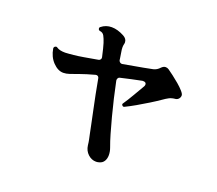

<svg xmlns="http://www.w3.org/2000/svg" viewBox="-125 -899 1251 1107"><g transform="rotate(20 500.0 -345.0)"><path d="M581 32Q571 35 562 35Q534 35 512 14.5Q490 -6 486 -38Q484 -57 481 -71Q478 -85 474 -104Q470 -123 463 -157.5Q456 -192 446.5 -236.5Q437 -281 427.5 -328.5Q418 -376 410 -421Q409 -429 403 -433Q397 -437 389 -435Q334 -420 301 -408Q268 -396 247.5 -389Q227 -382 209 -382Q176 -382 145.5 -413.5Q115 -445 107 -494V-496Q107 -504 114.5 -508Q122 -512 128 -507Q145 -495 180 -495Q191 -495 203.5 -496.5Q216 -498 230 -499Q253 -501 291 -507.5Q329 -514 374 -522Q382 -523 386.5 -529.5Q391 -536 389 -543Q377 -598 369 -623Q361 -648 352.5 -663.5Q344 -679 326 -681Q317 -683 316 -690Q315 -691 315 -694Q315 -700 320 -703Q347 -725 383 -725Q419 -725 460 -703Q484 -690 484 -668Q484 -665 483.5 -662Q483 -659 482 -655Q481 -651 480.5 -646.5Q480 -642 480 -637Q480 -624 483 -608.5Q486 -593 489 -570L490 -561Q492 -554 498 -549.5Q504 -545 511 -546L634 -568Q668 -574 690 -579Q712 -584 729 -603Q741 -615 754 -615Q764 -615 773 -609Q786 -600 806.5 -584.5Q827 -569 847.5 -551.5Q868 -534 882 -518Q896 -502 896 -493Q896 -482 889 -473Q882 -464 870 -462Q847 -460 831.5 -452Q816 -444 798 -431Q772 -413 738 -392Q704 -371 670 -351.5Q636 -332 609 -319Q605 -317 603 -317Q599 -317 595 -321Q588 -328 594 -335Q612 -361 635 -400.5Q658 -440 675 -469Q678 -475 678 -480Q678 -495 659 -495Q658 -495 655 -495Q652 -495 650 -494Q594 -483 526 -467Q519 -466 515 -459.5Q511 -453 512 -445Q522 -396 534.5 -342.5Q547 -289 560.5 -238Q574 -187 586.5 -144Q599 -101 610 -72Q619 -48 619 -26Q619 -4 609.5 11.5Q600 27 581 32Z"/></g></svg>

Font: Zen Antique Soft
Style: Regular
Weight: 400
Designer: Yoshimichi Ohira
Foundry: Positype
Version: Version 1.001